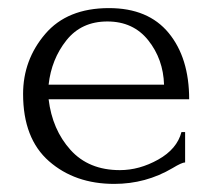

<svg xmlns="http://www.w3.org/2000/svg" viewBox="-20 -447 525 474"><path d="M447 -202H100Q109 -127 154 -77Q199 -27 276 -27Q324 -27 370.5 -53Q417 -79 428 -121H437V-46Q429 -46 406 -32Q340 7 262 7Q165 7 101 -49Q37 -105 37 -215Q37 -299 91.5 -363Q146 -427 249 -427Q346 -427 396.5 -365.5Q447 -304 447 -202ZM100 -238H385Q383 -301 346 -347.5Q309 -394 245 -394Q181 -394 144 -347.5Q107 -301 100 -238Z"/></svg>

Font: Forum
Style: Regular
Weight: 400
Designer: Denis Masharov
Foundry: Denis Masharov
Version: Version 1.000